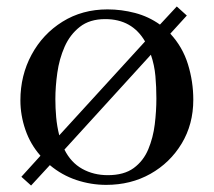

<svg xmlns="http://www.w3.org/2000/svg" viewBox="-20 -554 660 593"><path d="M463 -250Q463 -285 460 -319Q457 -353 446 -385L179 -92Q199 -52 234 -32.5Q269 -13 313 -13Q363 -13 393 -35Q423 -57 438 -93Q453 -129 458 -170Q463 -211 463 -250ZM428 -426Q388 -495 305 -495Q257 -495 226.5 -471Q196 -447 179.5 -409.5Q163 -372 157 -329Q151 -286 151 -248Q151 -220 153.5 -192Q156 -164 163 -136ZM577 -246Q577 -170 541 -110.5Q505 -51 444.5 -17Q384 17 308 17Q261 17 216 2Q171 -13 134 -44L76 19L46 -8L105 -73Q74 -108 58.5 -153Q43 -198 43 -244Q43 -321 77.5 -385Q112 -449 173 -487Q234 -525 312 -525Q355 -525 397 -514Q439 -503 474 -478L526 -534L557 -506L506 -450Q544 -409 560.5 -355.5Q577 -302 577 -246Z"/></svg>

Font: Kaisei Opti Medium
Style: Regular
Weight: 500
Designer: Font-Kai, 金井和夫
Foundry: KAZUO KANAI
Version: Version 5.003